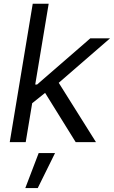

<svg xmlns="http://www.w3.org/2000/svg" viewBox="-20 -747 598 1009"><path d="M31.2 0 152 -727.3H235.8L165.1 -302.6H174.7L454.5 -545.5H558.2L288.7 -311.8L484.4 0H377.8L217 -258.9L149.1 -204.5L115.1 0ZM112.9 241.5 183.2 57.5H269.2L178.3 241.5Z"/></svg>

Font: Karasuma Gothic
Style: Italic
Weight: 400
Italic angle: -9.39999°
Designer: Rasmus Andersson / Ryoko Nishizuka
Foundry: Genbu
Version: Version 1.00